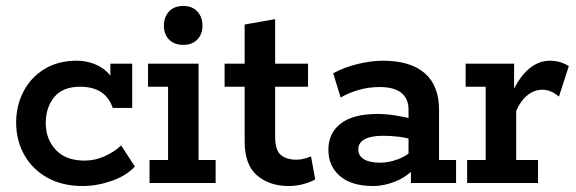

<svg xmlns="http://www.w3.org/2000/svg" viewBox="-20 -612 1925 642"><path d="M257 10Q188 10 138 -18Q88 -46 61 -94.5Q34 -143 34 -202Q34 -258 58 -305Q82 -352 127.5 -380.5Q173 -409 237 -409Q267 -409 294.5 -398.5Q322 -388 340.5 -369Q359 -350 361 -324L349 -323V-399H422V-251H357Q333 -322 248 -322Q190 -322 161.5 -287.5Q133 -253 133 -200Q133 -147 166.5 -111Q200 -75 263 -75Q298 -75 331 -90Q364 -105 385 -126L431 -55Q402 -24 353 -7Q304 10 257 10Z M480 0V-77H542V-322H475V-399H644V-77H701V0ZM593 -462Q562 -462 545 -480Q528 -498 528 -526Q528 -555 545 -573.5Q562 -592 593 -592Q623 -592 640 -573.5Q657 -555 657 -526Q657 -498 640 -480Q623 -462 593 -462Z M945 10Q881 10 839.5 -25.5Q798 -61 798 -140V-322H731V-399H798V-530L900 -548V-399H1010V-322H900V-154Q900 -110 919 -94Q938 -78 971 -78Q985 -78 997.5 -81.5Q1010 -85 1020 -89L1034 -12Q1018 -3 994.5 3.5Q971 10 945 10Z M1228 10Q1155 10 1116.5 -23.5Q1078 -57 1078 -111Q1078 -167 1119.5 -199Q1161 -231 1243 -231Q1269 -231 1302 -226Q1335 -221 1363 -213L1346 -202V-246Q1346 -282 1322 -301.5Q1298 -321 1249 -321Q1215 -321 1182 -312Q1149 -303 1119 -286L1094 -367Q1133 -388 1178 -398.5Q1223 -409 1260 -409Q1352 -409 1400 -367.5Q1448 -326 1448 -245V-77H1505V0H1354V-65L1369 -53Q1344 -23 1305 -6.5Q1266 10 1228 10ZM1251 -68Q1280 -68 1310.5 -79.5Q1341 -91 1356 -108L1346 -78V-172L1363 -144Q1337 -152 1311 -155Q1285 -158 1261 -158Q1221 -158 1199.5 -146.5Q1178 -135 1178 -112Q1178 -91 1197 -79.5Q1216 -68 1251 -68Z M1542 0V-77H1604V-322H1537V-399H1699V-284L1689 -294Q1714 -352 1747 -380.5Q1780 -409 1819 -409Q1853 -409 1882 -391L1849 -289Q1835 -301 1821 -306.5Q1807 -312 1794 -312Q1766 -312 1743 -293Q1720 -274 1706 -241V-77H1779V0Z"/></svg>

Font: Rokkitt SemiBold
Style: Regular
Weight: 600
Designer: Vernon Adams
Foundry: Vernon Adams
Version: Version 3.103